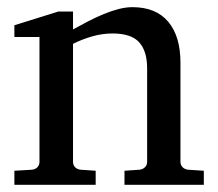

<svg xmlns="http://www.w3.org/2000/svg" viewBox="-20 -514 607 534"><path d="M326.2 0V-39.1L368.2 -42Q377 -43 383.1 -48.8Q389.2 -54.7 389.2 -64V-324.2Q389.2 -371.6 367.2 -396.2Q345.2 -420.9 293 -420.9Q264.2 -420.9 236.3 -412.8Q208.5 -404.8 183.1 -392.1V-64Q183.1 -54.7 189 -48.8Q194.8 -43 204.1 -42L246.1 -39.1V0H20V-39.1L68.8 -42Q78.1 -43 84 -48.8Q89.8 -54.7 89.8 -64V-411.1H20V-443.8L142.1 -481.9H183.1V-432.1Q204.1 -443.8 225.8 -455.1Q247.6 -466.3 269 -475.1Q290.5 -483.9 310.5 -489Q330.6 -494.1 348.1 -494.1Q413.6 -494.1 447.8 -453.6Q481.9 -413.1 481.9 -339.8V-64Q481.9 -54.7 488 -48.8Q494.1 -43 502.9 -42L546.9 -39.1V0Z"/></svg>

Font: BabelStone Ogham Bound
Style: Regular
Weight: 400
Designer: Andrew West
Foundry: BabelStone
Version: Version 2.02 March 14, 2022